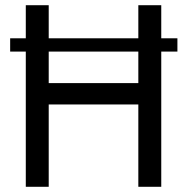

<svg xmlns="http://www.w3.org/2000/svg" viewBox="-20 -717 718 737"><path d="M79 -519H19V-570H79V-697H167V-570H511V-697H599V-570H661V-519H599V0H511V-316H167V0H79ZM511 -398V-519H167V-398Z"/></svg>

Font: HK Grotesk
Style: Regular
Weight: 400
Designer: Alfredo Marco Pradil
Foundry: Hanken Design Co.
Version: Version 3.001